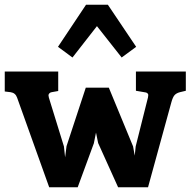

<svg xmlns="http://www.w3.org/2000/svg" viewBox="-30 -788 802 808"><path d="M752 -487V-406L727 -400Q712 -396 704.5 -387.5Q697 -379 691 -357L593 0H467L383 -186L374 -230L365 -185L297 0H177L42 -377Q35 -397 15 -400L-10 -403V-487H215V-405L187 -400Q181 -399 177.5 -395Q174 -391 174 -387Q174 -381 180 -363L239 -172L244 -126L250 -173L331 -419H428L530 -172L537 -133L541 -172L589 -363Q594 -380 594 -388Q594 -392 591 -395Q588 -398 583 -399L542 -406V-487ZM482 -546 378 -678 275 -546 214 -591 332 -768H424L543 -591Z"/></svg>

Font: Enriqueta
Style: Bold
Weight: 700
Designer: Viviana Monsalve, Gustavo Ibarra
Foundry: 72Puntos
Version: Version 2.000